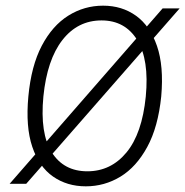

<svg xmlns="http://www.w3.org/2000/svg" viewBox="-20 -648 654 677"><path d="M14 0 553.5 -618.5H613.5L72.5 0ZM282.5 9Q216.5 9 167 -25.5Q117.5 -60 93.8 -130.5Q70 -201 80 -308Q90 -415.5 127.2 -486.5Q164.5 -557.5 220.8 -592.8Q277 -628 343.5 -628Q410 -628 459.5 -592.5Q509 -557 533.5 -486Q558 -415 548.5 -308Q537.5 -200 499.2 -129.8Q461 -59.5 404.8 -25.2Q348.5 9 282.5 9ZM288 -44Q371 -44 426 -110.5Q481 -177 494 -307.5Q506.5 -437.5 463.8 -506.8Q421 -576 338 -576Q254 -576 200 -506.8Q146 -437.5 133 -308Q120.5 -177 162.8 -110.5Q205 -44 288 -44Z"/></svg>

Font: Karla Light
Style: Italic
Weight: 300
Italic angle: -8°
Designer: Jonathan Pinhorn
Version: Version 2.004;gftools[0.9.33]